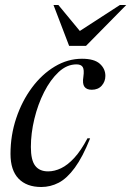

<svg xmlns="http://www.w3.org/2000/svg" viewBox="-20 -738 525 768"><path d="M286 -480.5Q247.5 -480.5 214.5 -449.8Q181.5 -419 156.5 -369.8Q131.5 -320.5 117.5 -262.5Q103.5 -204.5 103.5 -150Q103.5 -97.5 120.8 -75Q138 -52.5 172.5 -52.5Q198 -52.5 224.2 -65Q250.5 -77.5 277.2 -106.5Q304 -135.5 330 -185L340.5 -184.5Q310.5 -109.5 279.2 -67Q248 -24.5 215 -7.2Q182 10 145 10Q86.5 10 54.2 -23.5Q22 -57 22 -122.5Q22 -197 45 -265.5Q68 -334 107.8 -387.5Q147.5 -441 199.2 -472Q251 -503 308 -503Q357 -503 379.2 -483Q401.5 -463 401.5 -434.5Q401.5 -412 387 -395.5Q372.5 -379 347 -379Q326.5 -379 317.8 -391Q309 -403 313.5 -431Q317.5 -459.5 310.8 -470Q304 -480.5 286 -480.5ZM485 -718 324 -554.5H256.5L194 -718H213.5L311 -600H277.5L459.5 -718Z"/></svg>

Font: Newsreader 60pt
Style: Italic
Weight: 400
Italic angle: -17°
Designer: Hugues Gentile
Foundry: Production Type
Version: Version 1.003